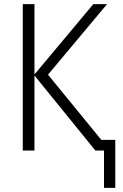

<svg xmlns="http://www.w3.org/2000/svg" viewBox="-20 -734 599 936"><path d="M502 -714H435L148 -371V-714H91V0H148V-366L445 0H487V182H542V-52H474L214 -370Z"/></svg>

Font: Noto Sans SemiCondensed Light
Style: Regular
Weight: 300
Width: 4
Designer: Monotype Design Team
Foundry: Monotype Imaging Inc.
Version: Version 2.013